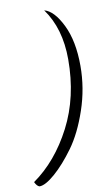

<svg xmlns="http://www.w3.org/2000/svg" viewBox="-152 -766 510 898"><g transform="rotate(-10 103.5 -316.5)"><path d="M-61 63Q51 -16 123.5 -156Q196 -296 196 -475Q196 -622 125 -720Q171 -708 209 -630.5Q247 -553 247 -435Q247 -329 212.5 -227.5Q178 -126 130 -60Q82 6 35.5 46.5Q-11 87 -39 87Q-51 84 -61 63Z"/></g></svg>

Font: DancingScriptRegular
Style: Regular
Weight: 400
Designer: Pablo Impallari
Foundry: Pablo Impallari. www.impallari.com
Version: Version 1.002